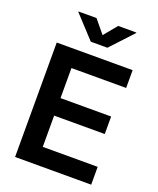

<svg xmlns="http://www.w3.org/2000/svg" viewBox="-169 -1046 942 1147"><g transform="rotate(20 302.0 -473.0)"><path d="M68.8 0V-727.5H551.3V-614.3H203.6V-423.3H525.4V-312H203.6V-113.3H552.7V0ZM242.2 -946.3 311 -862.8 379.9 -946.3H495.1V-942.9L363.8 -801.8H258.3L127.9 -942.9V-946.3Z"/></g></svg>

Font: V-Inter
Style: SemiBold-600
Weight: 600
Designer: Rasmus Andersson
Foundry: rsms
Version: Version 4.000;git-4146feb